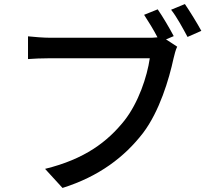

<svg xmlns="http://www.w3.org/2000/svg" viewBox="-20 -882 1040 946"><path d="M891 -862 823 -834C851 -799 882 -741 904 -700L972 -730C952 -767 915 -827 891 -862ZM757 -836 690 -809C711 -777 737 -735 756 -698C740 -696 724 -696 711 -696H227C194 -696 147 -700 118 -703V-591C144 -593 184 -595 226 -595H718C705 -504 662 -376 593 -288C510 -184 398 -98 202 -50L288 44C469 -13 594 -109 685 -227C766 -334 813 -492 835 -594C840 -614 845 -636 853 -652L798 -688L836 -704C816 -742 782 -800 757 -836Z"/></svg>

Font: DAIFUKU Sans JP Medium
Style: Regular
Weight: 500
Designer: Original font ‘Source Han Sans JP’ : Ryoko NISHIZUKA  (kana, bopomofo & ideographs); Paul D. Hunt (Latin, Greek & Cyrill
Foundry: Daifuku
Version: Version 1.000